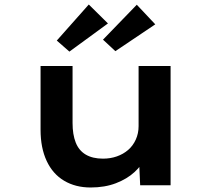

<svg xmlns="http://www.w3.org/2000/svg" viewBox="-20 -822 941 852"><path d="M382 10Q315 10 264.5 -20Q214 -50 187 -108Q160 -166 160 -246V-529H302V-276Q302 -225 316 -189.5Q330 -154 360.5 -136Q391 -118 437 -118Q470 -118 498.5 -128Q527 -138 548.5 -156.5Q570 -175 582.5 -202.5Q595 -230 595 -262V-529H737V0H602L597 -109L623 -121Q610 -89 577 -58.5Q544 -28 494.5 -9Q445 10 382 10ZM492 -595 437 -646 587 -801 669 -714ZM288 -593 232 -642 374 -802 459 -718Z"/></svg>

Font: Lexend Peta SemiBold
Style: Regular
Weight: 600
Designer: Bonnie Shaver-Troup, Thomas Jockin
Foundry: Lexend
Version: Version 1.007